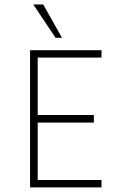

<svg xmlns="http://www.w3.org/2000/svg" viewBox="-20 -813 510 833"><path d="M249 -648.9 167.5 -793.5H124.5L221.2 -648.9ZM420.4 -563V-595.2H110.4V0H420.4V-32.2H143.6V-281.2H387.2V-314H143.6V-563Z"/></svg>

Font: Now ExtraLight
Style: Regular
Weight: 200
Designer: Alfredo Marco Pradil
Foundry: Alfredo Marco Pradil
Version: Version 1.200;hotconv 1.0.109;makeotfexe 2.5.65596